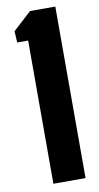

<svg xmlns="http://www.w3.org/2000/svg" viewBox="-91 -841 455 882"><g transform="rotate(-10 137.0 -400.0)"><path d="M84 0V-668H33L30 -721L116 -800H234V0Z"/></g></svg>

Font: Big Shoulders Display Black
Style: Regular
Weight: 900
Designer: Patric King
Foundry: XO Type Co
Version: Version 1.000; ttfautohint (v1.8.2)